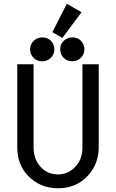

<svg xmlns="http://www.w3.org/2000/svg" viewBox="-20 -1006 626 1036"><path d="M370.1 -804.2Q398.9 -804.2 416 -786.6Q435.5 -766.6 435.5 -739.7Q435.5 -712.9 416 -693.8Q397 -675.3 370.1 -675.3Q342.3 -675.3 324.2 -692.9Q304.7 -711.9 304.7 -739.7Q304.7 -767.6 324.2 -785.9Q343.8 -804.2 370.1 -804.2ZM208 -804.2Q236.8 -804.2 253.9 -786.6Q273.4 -766.6 273.4 -739.7Q273.4 -712.9 253.9 -693.8Q234.9 -675.3 208 -675.3Q180.2 -675.3 162.1 -692.9Q142.6 -711.9 142.6 -739.7Q142.6 -767.6 162.1 -785.9Q181.6 -804.2 208 -804.2ZM340.8 -985.8 419.9 -939.9 316.4 -801.3 262.7 -832.5ZM73.2 -659.2H161.1V-211.9Q161.1 -152.8 192.9 -112.8Q231 -64.9 293 -64.9Q352.5 -64.9 393.1 -113.8Q424.8 -151.9 424.8 -211.9V-659.2H512.7V-211.9Q512.7 -122.6 454.6 -58.6Q392.6 9.8 293 9.8Q194.8 9.8 129.9 -59.1Q73.2 -118.7 73.2 -211.9Z"/></svg>

Font: Consola Mono
Style: Book
Weight: 400
Monospace: yes
Designer: Wojciech Kalinowski "wmk69" (wmk69@o2.pl)
Foundry: Wojciech Kalinowski "wmk69" (wmk69@o2.pl)
Version: Version 2.1.0